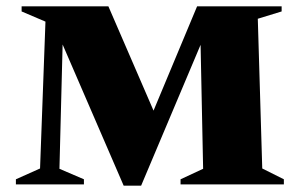

<svg xmlns="http://www.w3.org/2000/svg" viewBox="-20 -580 943 604"><path d="M30 0V-16L106 -50L123 -512L48 -544V-560H321L463 -232L600 -560H866V-544L791 -521L805 -50L873 -16V0H548V-16L619 -49L611 -439L424 4H369L177 -440L167 -49L244 -16V0Z"/></svg>

Font: Spectral SC ExtraBold
Style: Regular
Weight: 800
Designer: Jean-Baptiste Levee
Foundry: Production Type
Version: Version 2.001